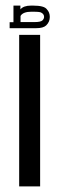

<svg xmlns="http://www.w3.org/2000/svg" viewBox="-20 -669 213 689"><path d="M48.8 -543.9H124V0H48.8ZM28.3 -648.9H53.2V-635.3Q64.5 -648.9 91.3 -648.9H98.6Q139.2 -648.9 148.4 -635.3Q158.7 -624.5 158.7 -608.4V-607.9Q158.7 -590.3 145.5 -577.6Q134.8 -567.9 110.4 -567.9H14.6V-589.4H28.3ZM53.7 -611.8V-589.8H104.5Q126.5 -589.8 132.8 -596.2Q138.2 -602.1 138.2 -608.4Q138.2 -619.1 126.5 -624.5Q118.7 -627 100.6 -627H93.3Q62.5 -627 53.7 -611.8Z"/></svg>

Font: Gasq
Style: Regular
Weight: 400
Designer: Husham Jawad
Version: Version 1.00;December 29, 2020;FontCreator 13.0.0.2683 32-bi